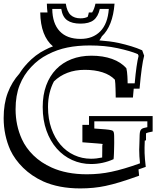

<svg xmlns="http://www.w3.org/2000/svg" viewBox="-29 -946 882 1061"><path d="M233.4 -877Q231.9 -888.2 231 -900.6Q230 -913.1 230 -925.8H334.5Q341.3 -881.3 361.6 -863Q381.8 -844.7 416 -844.7Q439.5 -844.7 455.6 -853Q457.5 -858.4 459 -864.3Q460.4 -870.1 461.9 -877H480Q491.7 -894.5 498.5 -925.8H604Q599.1 -863.3 581.3 -818.1Q563.5 -772.9 533.7 -745.1Q528.3 -733.9 520 -722.7Q548.3 -720.7 575.2 -717.3Q602.1 -713.9 627.4 -708.5Q664.1 -700.2 696.3 -690.4Q728.5 -680.7 756.8 -668L767.6 -638.2Q753.9 -588.4 742.2 -456.1H710Q709 -444.8 707.8 -432.4Q706.5 -419.9 705.6 -407.2H610.4Q610.4 -414.6 610.1 -428Q609.9 -441.4 609.4 -456.1Q608.9 -470.7 608.2 -484.1Q607.4 -497.6 606 -505.4Q580.1 -532.7 537.4 -546.4Q494.6 -560.1 439.5 -560.1Q386.7 -560.1 343.8 -543.7Q300.8 -527.3 269 -496.1Q253.4 -466.8 244.9 -431.4Q236.3 -396 236.3 -354.5Q236.3 -289.1 254.9 -236.3Q273.4 -183.6 305.4 -146.2Q337.4 -108.9 380.9 -88.9Q424.3 -68.8 474.1 -68.8Q503.9 -68.8 535.6 -75.7Q535.6 -89.8 535.9 -101.1Q536.1 -112.3 536.1 -113.8Q536.1 -126.5 536.1 -133.8Q536.1 -141.1 536.6 -144.8Q537.1 -148.4 538.1 -149.4Q539.1 -150.4 541 -149.9Q535.2 -151.4 506.1 -153.6Q477.1 -155.8 426.3 -159.7V-255.9H462.9V-304.7H814.5V-219.2Q799.3 -216.3 790.8 -214.1Q782.2 -211.9 777.8 -209V-170.4Q775.4 -169.9 773.9 -169.7Q772.5 -169.4 771 -168.9Q770 -147 769.8 -131.1Q769.5 -115.2 770 -99.9Q770.5 -84.5 772 -66.9Q773.4 -49.3 776.4 -23.9Q765.6 -20 755.9 -16.6Q746.1 -13.2 736.3 -9.8Q737.3 -1.5 738 6.8Q738.8 15.1 739.7 24.9Q680.7 46.4 634.8 60.3Q588.9 74.2 555.2 81.1H555.7Q522 88.4 486.6 91.8Q451.2 95.2 414.6 95.2Q295.9 95.2 208 55.7H208.5Q177.2 41.5 149.7 22.7Q122.1 3.9 99.1 -18.6Q76.2 -41 58.3 -65.7Q40.5 -90.3 28.3 -116.2Q10.3 -156.2 0.7 -200.9Q-8.8 -245.6 -8.8 -293.5Q-8.8 -373 13.9 -433.1Q36.6 -493.2 78.1 -539.1Q87.9 -554.7 98.6 -568.6Q109.4 -582.5 122.1 -595.7H121.6Q144 -619.6 168.5 -638.4Q192.9 -657.2 221.7 -671.4L221.2 -670.9Q241.7 -682.1 263.7 -689.9Q230 -717.8 212.2 -764.6Q194.3 -811.5 193.4 -877ZM259.8 -896.5Q260.7 -816.4 300.8 -773.7Q340.8 -731 416 -731Q483.9 -731 525.1 -772.7Q566.4 -814.5 572.3 -896.5H522.5Q513.2 -854 488.3 -834.7Q463.4 -815.4 416 -815.4Q369.1 -815.4 342.8 -833.7Q316.4 -852.1 309.6 -896.5ZM715.3 -485.4Q720.2 -540 725.6 -577.6Q731 -615.2 736.8 -637.2L732.9 -646.5Q712.4 -655.8 684.6 -663.8Q656.7 -671.9 621.1 -679.7Q585.4 -687.5 546.9 -691.2Q508.3 -694.8 466.8 -694.8Q399.4 -694.8 343 -683.3Q286.6 -671.9 234.9 -645Q208.5 -631.8 186 -614.7Q163.6 -597.7 143.1 -575.7Q102.5 -533.2 79.8 -476.1Q57.1 -418.9 57.1 -342.3Q57.1 -253.4 91.8 -177.2Q113.8 -128.4 155.8 -87.4Q197.8 -46.4 256.8 -20Q338.9 17.1 451.2 17.1Q522 17.1 585.9 3.4Q653.8 -10.7 744.6 -43.5Q740.2 -82.5 740.2 -119.6Q740.2 -121.6 740.7 -132.6Q741.2 -143.6 741.5 -157Q741.7 -170.4 742.2 -182.9Q742.7 -195.3 742.7 -200.2Q743.2 -212.9 745.4 -220.2Q747.6 -227.5 752.2 -231.9Q756.8 -236.3 764.9 -238.5Q772.9 -240.7 785.2 -243.2V-275.4H638.2H492.2V-235.8Q530.3 -233.4 553.5 -231.2Q576.7 -229 585 -226.6Q591.3 -225.1 594.7 -222.7Q598.1 -220.2 599.9 -213.6Q601.6 -207 601.8 -195.1Q602.1 -183.1 602.1 -162.6Q602.1 -161.6 602.1 -155Q602.1 -148.4 601.8 -138.7Q601.6 -128.9 601.3 -117.4Q601.1 -106 600.6 -95.7Q600.1 -85.4 599.6 -77.4Q599.1 -69.3 598.6 -66.4Q539.1 -39.6 474.1 -39.6Q418.5 -39.6 369.6 -61.8Q320.8 -84 284.7 -125Q248.5 -166 227.8 -224.1Q207 -282.2 207 -354.5Q207 -421.4 226.3 -473.9Q245.6 -526.4 281 -563Q316.4 -599.6 366 -618.9Q415.5 -638.2 476.1 -638.2Q540 -638.2 590.1 -620.4Q640.1 -602.5 669.4 -568.4Q671.4 -560.5 672.9 -548.6Q674.3 -536.6 675 -524.4Q675.8 -512.2 676 -501.5Q676.3 -490.7 676.3 -485.4Z"/></svg>

Font: XB Kayhan Sayeh
Style: Regular
Weight: 700
Designer: Behnam
Foundry: Irmug
Version: Version 7.300 2009